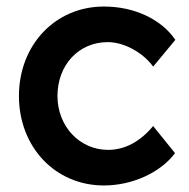

<svg xmlns="http://www.w3.org/2000/svg" viewBox="-20 -558 579 588"><path d="M298 10C386 10 472 -30 516 -89L449 -172C410 -125 363 -99 311 -99C224 -99 156 -171 156 -264C156 -359 221 -429 310 -429C361 -429 419 -396 449 -354L517 -436C474 -499 392 -538 298 -538C149 -538 38 -420 38 -264C38 -108 149 10 298 10Z"/></svg>

Font: Easer Grotesk Medium
Style: Regular
Weight: 500
Designer: Boardeaser, Bonnie Shaver-Troup, Thomas Jockin
Foundry: Lexend
Version: Version 1.001;Glyphs 3.1.2 (3151)